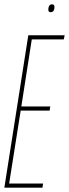

<svg xmlns="http://www.w3.org/2000/svg" viewBox="-21 -862 317 882"><path d="M-1 0 109 -700H276L272 -681H125L77 -373H210L207 -354H74L21 -19H177L174 0ZM212 -806Q206 -806 203.5 -809Q201 -812 201 -817Q201 -824 202.5 -829.5Q204 -835 207.5 -838.5Q211 -842 217 -842Q225 -842 227 -838.5Q229 -835 229 -829Q229 -823 227.5 -818Q226 -813 222.5 -809.5Q219 -806 212 -806Z"/></svg>

Font: Georama
Style: Italic
Weight: 400
Width: 2
Italic angle: -9°
Designer: Jean-Baptiste Levee
Foundry: Production Type
Version: Version 1.000